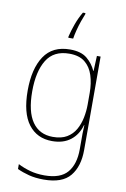

<svg xmlns="http://www.w3.org/2000/svg" viewBox="-106 -825 737 1127"><g transform="rotate(10 262.0 -261.5)"><path d="M258 -538Q324 -538 359.5 -508.5Q395 -479 413 -438H415L419 -528H441V29Q441 127 394 184Q347 241 237 241Q187 241 148.5 231Q110 221 78 206V177Q111 194 150 205Q189 216 237 216Q332 216 373.5 167Q415 118 415 29V-15Q415 -42 415 -63.5Q415 -85 417 -115H415Q399 -57 356 -23.5Q313 10 246 10Q156 10 105 -57Q54 -124 54 -258Q54 -388 104 -463Q154 -538 258 -538ZM258 -513Q165 -513 123 -444.5Q81 -376 81 -258Q81 -137 123.5 -76Q166 -15 246 -15Q297 -15 329.5 -34.5Q362 -54 380.5 -86.5Q399 -119 407 -158.5Q415 -198 415 -237V-307Q415 -364 400 -411Q385 -458 351 -485.5Q317 -513 258 -513ZM309 -757Q302 -741 292 -712.5Q282 -684 274.5 -654.5Q267 -625 264 -604H235V-612Q244 -649 258.5 -689Q273 -729 294 -764H309Z"/></g></svg>

Font: Noto Sans Telugu SemiCondensed Thin
Style: Regular
Weight: 100
Width: 4
Designer: Jelle Bosma - Monotype Design Team
Foundry: Monotype Imaging Inc.
Version: Version 2.005; ttfautohint (v1.8.4.7-5d5b)